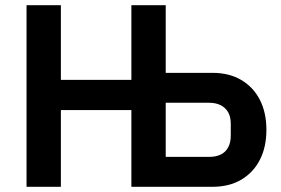

<svg xmlns="http://www.w3.org/2000/svg" viewBox="-20 -718 1079 738"><path d="M82 0V-698H214V-411H485V-698H617V-438H797Q861 -438 907.5 -410.5Q954 -383 979 -334Q1004 -285 1004 -219Q1004 -153 979 -104Q954 -55 907.5 -27.5Q861 0 797 0H485V-295H214V0ZM617 -115H784Q810 -115 828.5 -124Q847 -133 857 -151.5Q867 -170 867 -196V-242Q867 -269 857 -286.5Q847 -304 828.5 -313.5Q810 -323 784 -323H617Z"/></svg>

Font: IBM Plex Sans SemiBold
Style: Regular
Weight: 600
Designer: Mike Abbink, Paul van der Laan, Pieter van Rosmalen
Foundry: Bold Monday
Version: Version 3.201